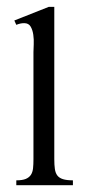

<svg xmlns="http://www.w3.org/2000/svg" viewBox="-20 -543 250 563"><path d="M27.8 0V-14.2Q45.4 -14.2 55.4 -18.3Q65.4 -22.5 70.6 -30.3Q75.7 -38.1 76.9 -49.6Q78.1 -61 78.1 -76.2V-390.1Q78.1 -398.9 78.9 -413.1Q79.6 -427.2 77.6 -441.2Q75.7 -455.1 69.8 -465.1Q64 -475.1 50.8 -475.1Q44.9 -475.1 39.6 -473.9Q34.2 -472.7 27.8 -470.2L22 -482.9L123 -522.9H139.2V-76.2Q139.2 -59.1 140.9 -47.4Q142.6 -35.6 148.2 -28.3Q153.8 -21 164.8 -17.6Q175.8 -14.2 193.8 -14.2V0Z"/></svg>

Font: Scheherazade Urdu
Style: Regular
Weight: 400
Designer: SIL International
Foundry: SIL International
Version: Version 1.005 (build 117/117)